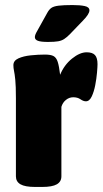

<svg xmlns="http://www.w3.org/2000/svg" viewBox="-20 -738 406 760"><path d="M119 2Q79 2 61 -8.5Q43 -19 43 -40V-349Q43 -398 40.5 -422Q38 -446 35.5 -457.5Q33 -469 33 -480Q33 -498 53 -507Q73 -516 102 -519Q131 -522 158 -522Q181 -522 192 -516Q203 -510 208.5 -493Q214 -476 218 -442Q234 -481 265 -506Q296 -531 323 -531Q346 -531 356 -520Q366 -509 366 -484Q366 -474 364 -450.5Q362 -427 357 -401Q352 -375 343 -356Q334 -337 320 -337Q310 -337 298.5 -345Q287 -353 270 -353Q254 -353 241 -342.5Q228 -332 223 -315V-40Q223 -19 205 -8.5Q187 2 147 2ZM170 -572Q142 -572 130 -576.5Q118 -581 118 -591Q118 -600 127 -615L167 -687Q174 -700 183 -706.5Q192 -713 211.5 -715.5Q231 -718 267 -718Q297 -718 315.5 -714Q334 -710 334 -697Q334 -682 307 -655L256 -602Q244 -590 234 -583.5Q224 -577 210 -574.5Q196 -572 170 -572Z"/></svg>

Font: Asap Black
Style: Regular
Weight: 900
Designer: Pablo Cosgaya
Foundry: Omnibus-Type
Version: Version 3.001; ttfautohint (v1.8.4.7-5d5b)